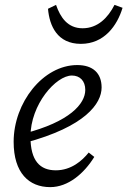

<svg xmlns="http://www.w3.org/2000/svg" viewBox="-20 -755 523 788"><path d="M186 13C260 13 325 -43 367 -111L344 -129C317 -95 272 -56 209 -56C144 -56 105 -95 105 -194C105 -327 210 -445 275 -445C308 -445 330 -423 330 -386C330 -329 266 -255 79 -207L83 -169C330 -235 397 -330 397 -396C397 -455 361 -488 297 -488C157 -488 36 -334 36 -173C36 -45 99 13 186 13ZM312 -575C408 -575 461 -650 483 -723L450 -735C423 -682 381 -639 319 -639C258 -639 228 -683 210 -735L177 -719C183 -649 215 -575 312 -575Z"/></svg>

Font: Source Serif 4 Variable
Style: Italic
Weight: 400
Italic angle: -12°
Designer: Frank Grießhammer
Foundry: Adobe Systems Incorporated
Version: Version 4.004;hotconv 1.0.116;makeotfexe 2.5.65601